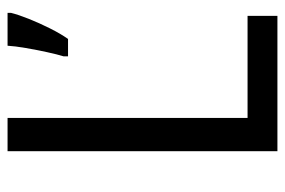

<svg xmlns="http://www.w3.org/2000/svg" viewBox="-143 -611 754 508"><g transform="rotate(-90 234.0 -357.0)"><path d="M88 0V-714H176V-79H446V0ZM454 -705Q449 -685 438 -657.5Q427 -630 413 -602Q399 -574 385 -554H339V-566Q344 -582 350 -609.5Q356 -637 361 -666Q366 -695 367 -714H454Z"/></g></svg>

Font: Noto Sans Myanmar SemiCondensed
Style: Regular
Weight: 400
Width: 4
Designer: Monotype Design Team
Foundry: Monotype Imaging Inc.
Version: Version 2.107; ttfautohint (v1.8.4.7-5d5b)